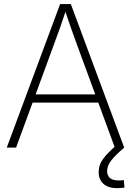

<svg xmlns="http://www.w3.org/2000/svg" viewBox="-20 -748 664 973"><path d="M14.2 0 284.7 -727.5H338.9L609.4 0H562L370.1 -521.5Q355.5 -561.5 339.6 -606.4Q323.7 -651.4 304.7 -708H318.4Q299.8 -651.4 283.9 -606.4Q268.1 -561.5 252.9 -521.5L61.5 0ZM131.8 -228V-269.5H491.7V-228ZM575.2 205.6Q528.3 205.6 504.2 183.6Q480 161.6 480 124.5Q480 86.4 504.2 54.9Q528.3 23.4 571.8 -13.2L609.4 0Q565.4 37.6 544.2 64.5Q522.9 91.3 522.9 119.6Q522.9 140.6 536.6 153.6Q550.3 166.5 583 166.5Q589.4 166.5 595.7 166Q602.1 165.5 607.4 164.6L610.8 202.6Q602.5 203.6 593.5 204.6Q584.5 205.6 575.2 205.6Z"/></svg>

Font: Inter 28pt ExtraLight
Style: Regular
Weight: 250
Designer: Rasmus Andersson
Foundry: rsms
Version: Version 4.001;git-66647c0bb